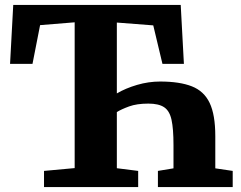

<svg xmlns="http://www.w3.org/2000/svg" viewBox="-20 -763 982 783"><path d="M159.5 0V-66L284.5 -77.5V-672L143.5 -660.5L112.5 -502.5H21L34 -743H717L730 -502.5H642.5L605 -659.5L456.5 -671V-382Q492 -403 539 -416.8Q586 -430.5 633 -430.5Q712.5 -430.5 762.2 -411Q812 -391.5 835 -343.2Q858 -295 858 -208V-76.5L929 -66V0H624V-66L687.5 -76.5V-171.5Q687.5 -238 679.5 -274.5Q671.5 -311 649.2 -325.8Q627 -340.5 585 -340.5Q538 -340.5 506.5 -329Q475 -317.5 456.5 -306V-77L543.5 -66V0Z"/></svg>

Font: Merriweather Black
Style: Regular
Weight: 900
Designer: Eben Sorkin
Foundry: Eben Sorkin
Version: Version 2.200;gftools[0.9.31]